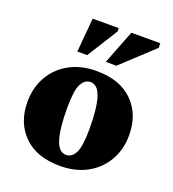

<svg xmlns="http://www.w3.org/2000/svg" viewBox="-127 -767 791 879"><g transform="rotate(20 269.0 -327.5)"><path d="M264 15Q149.5 15 86.8 -47.2Q24 -109.5 24 -210.5Q24 -281 55.5 -335.2Q87 -389.5 143.2 -420.2Q199.5 -451 274 -451Q388.5 -451 451.2 -388.8Q514 -326.5 514 -225.5Q514 -155.5 482.5 -101Q451 -46.5 394.8 -15.8Q338.5 15 264 15ZM273 -42Q300.5 -42 317 -73.2Q333.5 -104.5 333.5 -190.5Q333.5 -291 317.2 -342.5Q301 -394 265 -394Q237.5 -394 221 -363Q204.5 -332 204.5 -245.5Q204.5 -145 220.8 -93.5Q237 -42 273 -42ZM298.5 -504.5 363 -670H504V-647.5L350 -504.5ZM160 -504.5 174.5 -670H301.5V-653.5L208 -504.5Z"/></g></svg>

Font: Newsreader Text ExtraBold
Style: Regular
Weight: 800
Designer: Hugues Gentile
Foundry: Production Type
Version: Version 1.001